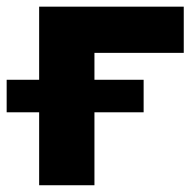

<svg xmlns="http://www.w3.org/2000/svg" viewBox="-47 -548 569 568"><path d="M496.6 -528.3V-391.6H232.4V0H68.8V-528.3ZM377.9 -312V-215.8H-27.3V-312Z"/></svg>

Font: Bert Sans Black
Style: Regular
Weight: 900
Designer: Christian Robertson, Adam Twardoch, & Cristiano Sobral
Foundry: Google
Version: Version 12.135;January 10, 2020;FontCreator 12.0.0.2547 64-b